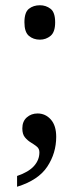

<svg xmlns="http://www.w3.org/2000/svg" viewBox="-20 -557 302 731"><path d="M132 -406Q107 -406 90 -420.5Q73 -435 73 -472Q73 -510 90 -523.5Q107 -537 132 -537Q155 -537 172.5 -523.5Q190 -510 190 -472Q190 -435 172.5 -420.5Q155 -406 132 -406ZM45 113Q89 98 109.5 75Q130 52 130 23Q130 9 120 1Q110 -7 97.5 -14.5Q85 -22 75 -34Q65 -46 65 -68Q65 -95 82 -110Q99 -125 123 -125Q153 -125 173.5 -102Q194 -79 194 -36Q194 26 160 77.5Q126 129 45 154Z"/></svg>

Font: Noto Serif Myanmar SemCond
Style: Regular
Weight: 400
Width: 4
Designer: Ben Mitchell and the Monotype Design Team
Foundry: Monotype Imaging Inc.
Version: Version 2.106; ttfautohint (v1.8.4.7-5d5b)